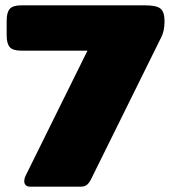

<svg xmlns="http://www.w3.org/2000/svg" viewBox="-20 -700 642 720"><path d="M71 -21Q71 -31 77 -43L308 -510H60Q28 -510 16.5 -523.5Q5 -537 5 -567V-623Q5 -653 16.5 -666.5Q28 -680 60 -680H524Q567 -680 582 -667.5Q597 -655 597 -621Q597 -583 584 -559L321 -27Q314 -13 305.5 -6.5Q297 0 282 0H94Q71 0 71 -21Z"/></svg>

Font: Mitr
Style: Bold
Weight: 700
Designer: Thanarat Vachiruckul
Foundry: Cadson Demak
Version: Version 1.003